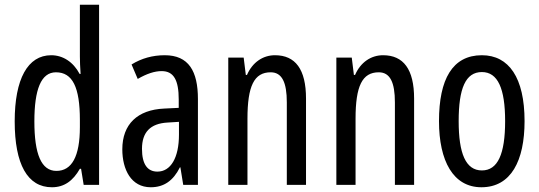

<svg xmlns="http://www.w3.org/2000/svg" viewBox="-20 -780 2275 810"><path d="M199 10C251 10 288 -17 317 -68H322L333 0H398V-760H317V-542C317 -521 318 -498 320 -468H316C289 -519 245 -547 196 -547C97 -547 42 -447 42 -268C42 -87 96 10 199 10ZM218 -59C154 -59 125 -130 125 -268C125 -402 153 -475 216 -475C286 -475 317 -412 317 -274V-244C317 -120 283 -59 218 -59Z M675 -547C624 -547 577 -534 535 -508L561 -447C599 -469 632 -480 662 -480C713 -480 734 -442 734 -360V-325L673 -322C560 -317 496 -256 496 -150C496 -65 533 10 616 10C672 10 711 -18 739 -74H741L753 0H815V-362C815 -480 776 -547 675 -547ZM687 -263 735 -266V-212C735 -114 700 -56 644 -56C603 -56 579 -86 579 -152C579 -222 614 -259 687 -263Z M1140 -547C1089 -547 1045 -517 1022 -464H1017L1008 -537H943V0H1024V-279C1024 -417 1052 -475 1122 -475C1170 -475 1190 -432 1190 -348V0H1271V-364C1271 -488 1226 -547 1140 -547Z M1596 -547C1545 -547 1501 -517 1478 -464H1473L1464 -537H1399V0H1480V-279C1480 -417 1508 -475 1578 -475C1626 -475 1646 -432 1646 -348V0H1727V-364C1727 -488 1682 -547 1596 -547Z M2193 -269C2193 -452 2127 -547 2013 -547C1889 -547 1832 -446 1832 -269C1832 -101 1892 10 2011 10C2136 10 2193 -102 2193 -269ZM1915 -269C1915 -407 1944 -476 2013 -476C2080 -476 2111 -407 2111 -269C2111 -130 2080 -61 2013 -61C1945 -61 1915 -132 1915 -269Z"/></svg>

Font: Noto Sans Arabic UI XCn
Style: Regular
Weight: 400
Width: 2
Designer: Monotype Design Team, Nadine Chahine and Nizar Qandah
Foundry: Monotype Imaging Inc.
Version: Version 2.010